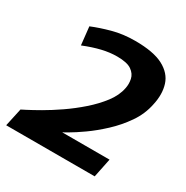

<svg xmlns="http://www.w3.org/2000/svg" viewBox="-169 -730 824 851"><g transform="rotate(30 243.0 -305.0)"><path d="M-25 0 -5 -92Q-5 -92 18.5 -104Q42 -116 79.5 -137.5Q117 -159 160 -188.5Q203 -218 243.5 -253.5Q284 -289 313.5 -327.5Q343 -366 351 -407Q356 -430 351 -454Q346 -478 323 -494Q300 -510 249 -510Q212 -510 172 -500.5Q132 -491 85 -472L75 -564Q116 -581 169 -595.5Q222 -610 284 -610Q378 -610 428 -583.5Q478 -557 492.5 -511Q507 -465 494 -407Q483 -352 450.5 -305Q418 -258 376.5 -219.5Q335 -181 296 -153.5Q257 -126 231.5 -111.5Q206 -97 206 -97H448L428 0Z"/></g></svg>

Font: Epunda Sans
Style: Bold Italic
Weight: 700
Italic angle: -12.0243°
Designer: Simon Atzbach
Foundry: typofactur
Version: Version 2.204; ttfautohint (v1.8.4.7-5d5b)